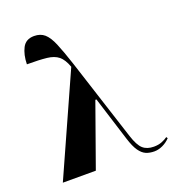

<svg xmlns="http://www.w3.org/2000/svg" viewBox="-140 -881 914 1001"><g transform="rotate(-20 317.0 -380.0)"><path d="M41 0 289 -553Q273 -597 249.5 -616Q226 -635 185.5 -639.5Q145 -644 76 -644Q77 -697 96 -733.5Q115 -770 161 -770Q196 -770 218.5 -750.5Q241 -731 260 -686Q279 -641 304 -565L451 -110Q469 -54 491.5 -34Q514 -14 552 -14Q578 -14 597.5 -22Q617 -30 629 -39L634 -31Q616 -12 592.5 -1Q569 10 546 10Q520 10 500 1.5Q480 -7 463 -31Q446 -55 431 -103L354 -348H348L224 0Z"/></g></svg>

Font: Noto Serif Display SemiCondensed ExtraBold
Style: Regular
Weight: 800
Width: 4
Designer: Monotype Design Team
Foundry: Monotype Imaging Inc.
Version: Version 2.009